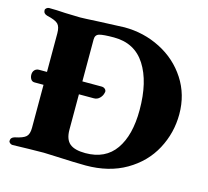

<svg xmlns="http://www.w3.org/2000/svg" viewBox="-98 -772 964 891"><g transform="rotate(15 384.5 -326.0)"><path d="M744 -335Q744 -245 702 -166.5Q660 -88 578.5 -40.5Q497 7 385 7Q340 7 235 2L183 0L111 1Q57 3 33 3Q27 3 21 -1.5Q15 -6 15 -12Q15 -29 34 -34Q73 -42 86.5 -54.5Q100 -67 100 -97V-304H57Q45 -304 39 -313.5Q33 -323 33 -335Q33 -349 41 -357.5Q49 -366 62 -366H100V-551Q100 -583 87 -596Q74 -609 34 -618Q15 -623 15 -640Q15 -646 21 -650.5Q27 -655 33 -655Q70 -655 111 -652Q165 -650 183 -650Q199 -650 273 -654Q383 -659 394 -659Q487 -659 567.5 -618Q648 -577 696 -503Q744 -429 744 -335ZM561 -306Q561 -442 510 -521.5Q459 -601 359 -601Q308 -601 289 -595.5Q270 -590 270 -568V-366H362Q372 -366 378.5 -360.5Q385 -355 385 -347L384 -342Q381 -327 369.5 -315.5Q358 -304 342 -304H270V-134Q270 -88 293.5 -68Q317 -48 369 -48Q465 -48 513 -116.5Q561 -185 561 -306Z"/></g></svg>

Font: EB Garamond ExtraBold
Style: Regular
Weight: 800
Designer: Georg Duffner and Octavio Pardo
Foundry: Georg Duffner
Version: Version 1.000